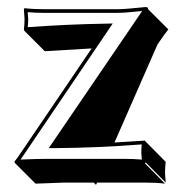

<svg xmlns="http://www.w3.org/2000/svg" viewBox="-20 -455 512 538"><path d="M236.8 -319.3Q236.8 -319.3 105.5 -311.5L48.8 -368.2L46.9 -371.1Q48.8 -387.2 48.8 -401.9Q48.8 -405.3 46.9 -429.2L48.8 -432.1Q71.8 -429.2 105 -429.2H309.1Q329.6 -429.2 376 -434.1Q388.2 -435.5 389.6 -435.1Q392.1 -434.6 393.6 -434.1Q395 -431.6 395 -429.2L451.7 -372.6Q443.4 -362.8 421.4 -330.6L300.8 -55.7Q385.7 -61 386.2 -61L388.2 -58.1L444.3 -1.5Q442.4 14.2 442.4 29.8Q442.4 33.7 444.3 56.6L388.2 0L386.2 2.9L442.4 59.6Q418.9 56.6 386.7 56.6H252L249 63L242.7 56.6H160.6L79.6 59.6L22.9 2.9L20 -1.5Q26.9 -9.3 42 -32.2ZM135.7 -40H116.7L356.9 -392.6Q373 -416 378.4 -424.3Q330.1 -418.9 309.1 -418.9H105Q78.6 -418.9 57.6 -420.9Q58.6 -407.7 59.1 -401.9Q59.1 -391.6 57.6 -378.9Q174.8 -387.2 276.9 -388.7L295.9 -389.2L50.3 -26.4Q48.8 -23.9 45.9 -20Q40 -11.7 37.6 -7.8Q81.5 -9.8 104 -9.8H330.1Q356.4 -9.8 377.4 -7.8Q376.5 -21.5 376 -26.9Q376 -37.1 377 -50.3Q245.6 -40.5 135.7 -40Z"/></svg>

Font: Linux Biolinum Shadow O
Style: Regular
Weight: 400
Designer: Philipp H. Poll
Foundry: Philipp H. Poll
Version: Version 1.0.4